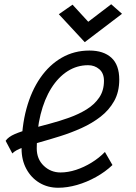

<svg xmlns="http://www.w3.org/2000/svg" viewBox="-20 -870 640 904"><path d="M474 -154.5 509.5 -93Q476 -61 432.5 -36.8Q389 -12.5 342.8 0.8Q296.5 14 254 14Q204.5 14 165.5 -9.5Q126.5 -33 104 -74.8Q81.5 -116.5 81.5 -170.5Q81.5 -273.5 104.5 -358Q127.5 -442.5 170 -503.8Q212.5 -565 271 -598.5Q329.5 -632 401 -632Q467.5 -632 504.5 -598.2Q541.5 -564.5 541.5 -495Q541.5 -437 517.5 -394.2Q493.5 -351.5 453.5 -320.5Q413.5 -289.5 364.2 -267.2Q315 -245 264 -229Q213 -213 166.5 -200Q120 -187 86 -174.8Q52 -162.5 38 -147.5L6.5 -207Q19 -225.5 49.8 -238.8Q80.5 -252 122.8 -263.2Q165 -274.5 212.2 -287Q259.5 -299.5 305 -315.8Q350.5 -332 387.8 -355Q425 -378 447.2 -410.8Q469.5 -443.5 469.5 -489.5Q469.5 -525.5 447.5 -544.2Q425.5 -563 395 -563Q342.5 -563 298.2 -534.8Q254 -506.5 221.5 -454.8Q189 -403 171 -331Q153 -259 153 -171.5Q153 -121 186 -89.5Q219 -58 265 -58Q300 -58 337.8 -70.2Q375.5 -82.5 411.2 -104.5Q447 -126.5 474 -154.5ZM379 -671.5 257 -803 321.5 -848 395.5 -767.5 503.5 -850 554.5 -805Z"/></svg>

Font: Victor Mono Thin
Style: Italic
Weight: 100
Italic angle: -12°
Monospace: yes
Designer: Rune Bjørnerås
Version: Version 1.561;gftools[0.9.30]